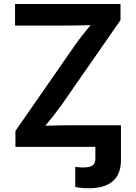

<svg xmlns="http://www.w3.org/2000/svg" viewBox="-20 -748 692 978"><path d="M363.3 204.1V102.1Q383.8 105 401.9 105Q438.5 105 452.1 94.2Q465.8 83.5 465.8 59.6V0H58.6V-81.1L363.8 -520.5Q381.3 -545.4 401.1 -570.3Q420.9 -595.2 441.4 -620.1Q406.2 -618.7 370.8 -618.2Q335.4 -617.7 299.8 -617.7H56.6V-727.5H593.8V-645.5L293.9 -213.9Q274.9 -187.5 253.9 -160.6Q232.9 -133.8 210.9 -107.4Q247.6 -108.9 284.2 -109.4Q320.8 -109.9 357.4 -109.9H596.2V66.4Q596.2 210.9 430.7 210.9Q390.1 210.9 363.3 204.1Z"/></svg>

Font: Inter SemiBold
Style: Regular
Weight: 600
Designer: Rasmus Andersson
Foundry: rsms
Version: Version 4.001;git-9221beed3